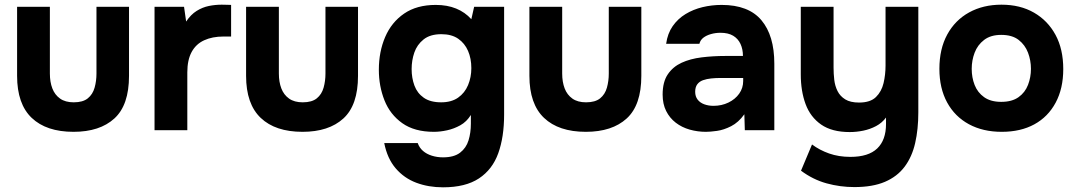

<svg xmlns="http://www.w3.org/2000/svg" viewBox="-20 -556 4596 820"><path d="M294 7Q178 7 115.5 -52.5Q53 -112 53 -232V-527H193V-242Q193 -206 203.5 -178.5Q214 -151 236.5 -135Q259 -119 295 -119Q334 -119 355 -136Q376 -153 384 -181.5Q392 -210 392 -242V-527H531V-232Q531 -107 468.5 -50Q406 7 294 7Z M640 0V-527H766L775 -464Q795 -494 820 -509.5Q845 -525 872 -530.5Q899 -536 927 -536Q940 -536 951 -535.5Q962 -535 967 -535V-400H934Q887 -400 852 -384Q817 -368 798.5 -334Q780 -300 780 -247V0Z M1272 7Q1156 7 1093.5 -52.5Q1031 -112 1031 -232V-527H1171V-242Q1171 -206 1181.5 -178.5Q1192 -151 1214.5 -135Q1237 -119 1273 -119Q1312 -119 1333 -136Q1354 -153 1362 -181.5Q1370 -210 1370 -242V-527H1509V-232Q1509 -107 1446.5 -50Q1384 7 1272 7Z M1872 244Q1810 244 1758 224.5Q1706 205 1670 163Q1634 121 1621 55H1764Q1771 75 1786.5 88.5Q1802 102 1824.5 109Q1847 116 1872 116Q1919 116 1945 96Q1971 76 1981 43.5Q1991 11 1991 -28V-65Q1973 -36 1946 -21Q1919 -6 1889.5 0.5Q1860 7 1833 7Q1750 7 1698 -30Q1646 -67 1622 -127.5Q1598 -188 1598 -258Q1598 -335 1625 -398Q1652 -461 1706 -498Q1760 -535 1841 -535Q1890 -535 1928 -519.5Q1966 -504 1993 -474L2005 -527H2133V-67Q2133 29 2108 98.5Q2083 168 2025.5 206Q1968 244 1872 244ZM1864 -119Q1908 -119 1936.5 -139Q1965 -159 1979 -192.5Q1993 -226 1993 -265Q1993 -306 1979 -338.5Q1965 -371 1937 -390.5Q1909 -410 1865 -410Q1817 -410 1789 -387.5Q1761 -365 1749.5 -331.5Q1738 -298 1738 -261Q1738 -223 1750 -190.5Q1762 -158 1790 -138.5Q1818 -119 1864 -119Z M2482 7Q2366 7 2303.5 -52.5Q2241 -112 2241 -232V-527H2381V-242Q2381 -206 2391.5 -178.5Q2402 -151 2424.5 -135Q2447 -119 2483 -119Q2522 -119 2543 -136Q2564 -153 2572 -181.5Q2580 -210 2580 -242V-527H2719V-232Q2719 -107 2656.5 -50Q2594 7 2482 7Z M2995 7Q2959 7 2925.5 -2.5Q2892 -12 2866 -32Q2840 -52 2825 -82Q2810 -112 2810 -152Q2810 -206 2832 -238.5Q2854 -271 2891 -288Q2928 -305 2976.5 -311Q3025 -317 3077 -317H3153Q3153 -346 3142.5 -368.5Q3132 -391 3111 -403.5Q3090 -416 3057 -416Q3036 -416 3016.5 -410.5Q2997 -405 2984 -395Q2971 -385 2967 -369H2825Q2831 -413 2853 -444.5Q2875 -476 2908 -496Q2941 -516 2980.5 -525.5Q3020 -535 3062 -535Q3177 -535 3232 -469.5Q3287 -404 3287 -284V0H3161L3159 -68Q3134 -33 3102.5 -17Q3071 -1 3042 3Q3013 7 2995 7ZM3027 -104Q3062 -104 3091 -118Q3120 -132 3137 -156Q3154 -180 3154 -210V-223H3058Q3037 -223 3017.5 -221Q2998 -219 2982.5 -213.5Q2967 -208 2958 -196Q2949 -184 2949 -164Q2949 -144 2959.5 -130.5Q2970 -117 2988 -110.5Q3006 -104 3027 -104Z M3629 243Q3568 243 3510 227Q3452 211 3401 173L3448 61Q3480 85 3521 99.5Q3562 114 3612 114Q3689 114 3726.5 78Q3764 42 3764 -26V-54Q3747 -31 3721.5 -17.5Q3696 -4 3667 2Q3638 8 3609 8Q3533 8 3487 -24Q3441 -56 3420.5 -111.5Q3400 -167 3400 -238V-527H3540V-267Q3540 -241 3543 -215Q3546 -189 3557 -167Q3568 -145 3590 -131.5Q3612 -118 3649 -118Q3697 -118 3721 -141.5Q3745 -165 3753.5 -201Q3762 -237 3762 -276V-527H3902V-76Q3902 -4 3888.5 55Q3875 114 3843.5 156Q3812 198 3759.5 220.5Q3707 243 3629 243Z M4258 7Q4178 7 4118 -25.5Q4058 -58 4025 -118.5Q3992 -179 3992 -262Q3992 -347 4025.5 -408.5Q4059 -470 4119 -503Q4179 -536 4257 -536Q4337 -536 4396 -502Q4455 -468 4488 -407Q4521 -346 4521 -261Q4521 -178 4488.5 -117.5Q4456 -57 4397.5 -25Q4339 7 4258 7ZM4256 -121Q4302 -121 4330 -141Q4358 -161 4370.5 -193.5Q4383 -226 4383 -262Q4383 -298 4370.5 -331Q4358 -364 4330.5 -385.5Q4303 -407 4256 -407Q4211 -407 4183 -385.5Q4155 -364 4142.5 -331Q4130 -298 4130 -262Q4130 -225 4142.5 -193Q4155 -161 4183 -141Q4211 -121 4256 -121Z"/></svg>

Font: Onest
Style: Bold
Weight: 700
Designer: Dmitri Voloshin, Andrey Kudryavtsev
Foundry: Dmitri Voloshin, Andrey Kudryavtsev
Version: Version 1.000;gftools[0.9.33]